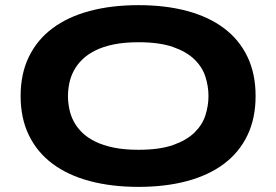

<svg xmlns="http://www.w3.org/2000/svg" viewBox="-20 -708 1073 746"><path d="M973.1 -335Q973.1 -248.5 941.4 -182.4Q909.7 -116.2 850.6 -71.8Q791.5 -27.3 707.3 -4.6Q623 18.1 518.1 18.1Q413.1 18.1 328.4 -4.6Q243.7 -27.3 184.1 -71.8Q124.5 -116.2 92.3 -182.4Q60.1 -248.5 60.1 -335Q60.1 -421.4 92.3 -487.5Q124.5 -553.7 184.1 -598.1Q243.7 -642.6 328.4 -665.3Q413.1 -688 518.1 -688Q623 -688 707.3 -665.3Q791.5 -642.6 850.6 -598.1Q909.7 -553.7 941.4 -487.5Q973.1 -421.4 973.1 -335ZM790 -335Q790 -372.6 778.1 -409.9Q766.1 -447.3 735.6 -477.1Q705.1 -506.8 652.3 -525.4Q599.6 -543.9 518.1 -543.9Q463.4 -543.9 421.9 -535.4Q380.4 -526.9 350.1 -511.7Q319.8 -496.6 299.3 -476.3Q278.8 -456.1 266.6 -432.9Q254.4 -409.7 249.3 -384.5Q244.1 -359.4 244.1 -335Q244.1 -310.1 249.3 -284.7Q254.4 -259.3 266.6 -236.1Q278.8 -212.9 299.3 -192.9Q319.8 -172.9 350.1 -158Q380.4 -143.1 421.9 -134.5Q463.4 -126 518.1 -126Q599.6 -126 652.3 -144.5Q705.1 -163.1 735.6 -192.9Q766.1 -222.7 778.1 -260Q790 -297.4 790 -335Z"/></svg>

Font: Syncopate
Style: Bold
Weight: 700
Designer: Astigmatic (AOETI)
Foundry: Astigmatic (AOETI)
Version: Version 1.001 2011